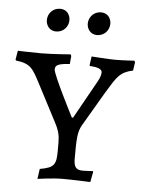

<svg xmlns="http://www.w3.org/2000/svg" viewBox="-54 -725 584 776"><g transform="rotate(5 238.0 -337.5)"><path d="M150 -591C179 -591 200 -614 200 -641C200 -663 186 -684 159 -684C130 -684 109 -661 109 -634C109 -613 123 -591 150 -591ZM316 -591C345 -591 366 -614 366 -641C366 -663 352 -684 325 -684C296 -684 275 -661 275 -634C275 -613 289 -591 316 -591ZM127 9C127 9 187 0 229 0C267 0 341 3 341 3L349 -39L347 -42C347 -42 323 -40 307 -40C279 -40 270 -52 270 -86C270 -167 271 -193 287 -222L368 -360C410 -429 420 -449 474 -461L479 -495L476 -501C476 -501 431 -498 398 -498C366 -498 308 -503 302 -503L297 -467L299 -464C333 -462 348 -455 348 -442C348 -432 343 -418 335 -404L249 -250H244C241 -256 158 -417 158 -438C158 -456 171 -462 217 -465L220 -498L217 -504C217 -504 142 -498 97 -498C60 -498 3 -500 3 -500L-3 -464L-1 -460C60 -453 69 -433 100 -374L175 -230C195 -193 199 -173 199 -144V-113C199 -57 193 -42 133 -32Z"/></g></svg>

Font: Alegreya SC
Style: Regular
Weight: 400
Designer: Juan Pablo del Peral
Foundry: Huerta Tipografica
Version: Version 2.007;PS 002.007;hotconv 1.0.88;makeotf.lib2.5.64775